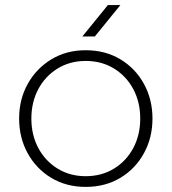

<svg xmlns="http://www.w3.org/2000/svg" viewBox="-20 -720 673 753"><path d="M316 13Q240 13 181 -22.5Q122 -58 88.5 -119Q55 -180 55 -255Q55 -330 88.5 -390.5Q122 -451 181 -487Q240 -523 316 -523Q393 -523 452 -487.5Q511 -452 544.5 -391Q578 -330 578 -255Q578 -180 544.5 -119Q511 -58 452 -22.5Q393 13 316 13ZM316 -29Q379 -29 427.5 -59Q476 -89 503 -140Q530 -191 530 -255Q530 -319 503 -370Q476 -421 427.5 -451Q379 -481 316 -481Q254 -481 205.5 -451Q157 -421 130 -370Q103 -319 103 -255Q103 -191 130 -140Q157 -89 205.5 -59Q254 -29 316 -29ZM303 -577 403 -700H452L352 -577Z"/></svg>

Font: MuseoModerno ExtraLight
Style: Regular
Weight: 200
Designer: Pablo Cosgaya, Héctor Gatti, Marcela Romero, and the Authors of The MuseoModerno Project.
Foundry: Omnibus-Type Team
Version: Version 1.001